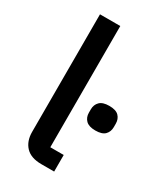

<svg xmlns="http://www.w3.org/2000/svg" viewBox="-186 -817 768 893"><g transform="rotate(30 198.0 -370.0)"><path d="M259 0H190Q134 0 106 -29.5Q78 -59 78 -109V-740H187V-89H259ZM329 -261Q294 -261 278 -277Q262 -293 262 -318V-336Q262 -361 278 -377Q294 -393 329 -393Q365 -393 380.5 -377Q396 -361 396 -336V-318Q396 -293 380.5 -277Q365 -261 329 -261Z"/></g></svg>

Font: IBM Plex Sans Medium
Style: Regular
Weight: 500
Designer: Mike Abbink, Paul van der Laan, Pieter van Rosmalen
Foundry: Bold Monday
Version: Version 3.201